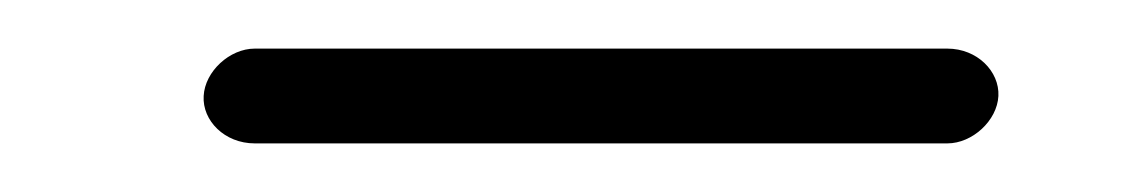

<svg xmlns="http://www.w3.org/2000/svg" viewBox="-20 -341 464 79"><path d="M84.8 -282H369.8C380.1 -282 390.3 -291.4 390.8 -301.5C391.3 -311.6 382.1 -321 369.8 -321H84.8C74.5 -321 64.3 -311.6 63.8 -301.5C63.2 -291.4 72.4 -282 84.8 -282Z"/></svg>

Font: Just Breathe
Style: Obl1
Weight: 400
Foundry: Cannot Into Space Fonts
Version: Version 0.72